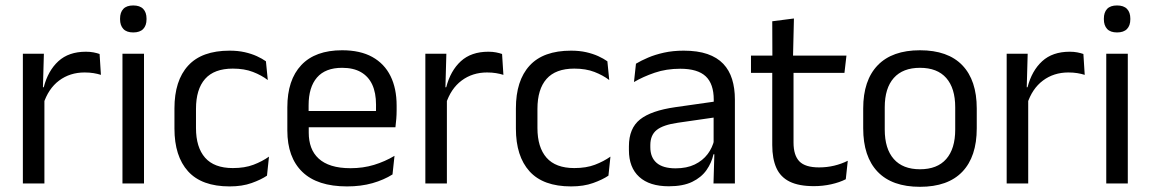

<svg xmlns="http://www.w3.org/2000/svg" viewBox="-20 -690 4329 722"><path d="M143 -298.5 124.5 -361 144.5 -362Q160.5 -424 199.5 -459.8Q238.5 -495.5 303 -495.5Q319 -495.5 331.8 -493Q344.5 -490.5 354.5 -487L359.5 -408.5Q347 -412.5 331.8 -415Q316.5 -417.5 298 -417.5Q243 -417.5 202.2 -387Q161.5 -356.5 143 -298.5ZM66 0V-488H145L141 -344L147 -338V0Z M440.5 0V-488H521.5V0ZM481 -568Q456 -568 443.8 -581.2Q431.5 -594.5 431.5 -617.5V-620Q431.5 -643.5 443.8 -656.5Q456 -669.5 481 -669.5Q506 -669.5 518.5 -656.5Q531 -643.5 531 -620V-617.5Q531 -594 518.5 -581Q506 -568 481 -568Z M843.5 11Q738.5 11 687.2 -45.8Q636 -102.5 636 -206.5V-282.5Q636 -387 687.5 -443.2Q739 -499.5 843.5 -499.5Q874.5 -499.5 900 -493.8Q925.5 -488 945.8 -478.8Q966 -469.5 980 -459.5L987 -389Q963.5 -407 931.2 -419.5Q899 -432 855.5 -432Q785.5 -432 751.2 -393.2Q717 -354.5 717 -280.5V-208.5Q717 -136 751.2 -97Q785.5 -58 855.5 -58Q900.5 -58 933.2 -70.5Q966 -83 991.5 -101L984 -29.5Q962 -14.5 926.5 -1.8Q891 11 843.5 11Z M1285 11Q1173.5 11 1117 -43.5Q1060.5 -98 1060.5 -199.5V-286.5Q1060.5 -389.5 1113 -445.2Q1165.5 -501 1266.5 -501Q1334.5 -501 1380 -475.8Q1425.5 -450.5 1448.5 -404Q1471.5 -357.5 1471.5 -293V-275Q1471.5 -259 1470.2 -243Q1469 -227 1467 -211.5H1392.5Q1393.5 -235.5 1393.8 -257Q1394 -278.5 1394 -296.5Q1394 -341 1379.8 -371.8Q1365.5 -402.5 1337.2 -418.8Q1309 -435 1266.5 -435Q1203.5 -435 1172 -398.5Q1140.5 -362 1140.5 -294V-247.5L1141 -237.5V-191Q1141 -160.5 1150 -136Q1159 -111.5 1178.2 -93.8Q1197.5 -76 1227.2 -66.8Q1257 -57.5 1298 -57.5Q1345.5 -57.5 1386.5 -70Q1427.5 -82.5 1463.5 -104L1456 -34Q1423.5 -13.5 1380.5 -1.2Q1337.5 11 1285 11ZM1103 -211.5V-272.5H1450V-211.5Z M1656.5 -298.5 1638 -361 1658 -362Q1674 -424 1713 -459.8Q1752 -495.5 1816.5 -495.5Q1832.5 -495.5 1845.2 -493Q1858 -490.5 1868 -487L1873 -408.5Q1860.5 -412.5 1845.2 -415Q1830 -417.5 1811.5 -417.5Q1756.5 -417.5 1715.8 -387Q1675 -356.5 1656.5 -298.5ZM1579.5 0V-488H1658.5L1654.5 -344L1660.5 -338V0Z M2127.5 11Q2022.5 11 1971.2 -45.8Q1920 -102.5 1920 -206.5V-282.5Q1920 -387 1971.5 -443.2Q2023 -499.5 2127.5 -499.5Q2158.5 -499.5 2184 -493.8Q2209.5 -488 2229.8 -478.8Q2250 -469.5 2264 -459.5L2271 -389Q2247.5 -407 2215.2 -419.5Q2183 -432 2139.5 -432Q2069.5 -432 2035.2 -393.2Q2001 -354.5 2001 -280.5V-208.5Q2001 -136 2035.2 -97Q2069.5 -58 2139.5 -58Q2184.5 -58 2217.2 -70.5Q2250 -83 2275.5 -101L2268 -29.5Q2246 -14.5 2210.5 -1.8Q2175 11 2127.5 11Z M2663 0 2666.5 -118.5 2663.5 -131V-286.5L2664 -315Q2664 -374.5 2633.8 -403Q2603.5 -431.5 2538 -431.5Q2485.5 -431.5 2441.8 -416.5Q2398 -401.5 2364 -381.5L2371.5 -450.5Q2390.5 -462 2416.8 -473.2Q2443 -484.5 2476.8 -492Q2510.5 -499.5 2551 -499.5Q2603.5 -499.5 2640.2 -486.8Q2677 -474 2699.8 -450Q2722.5 -426 2733 -392Q2743.5 -358 2743.5 -316V0ZM2495 10.5Q2422.5 10.5 2383.8 -24.8Q2345 -60 2345 -125.5V-140Q2345 -207.5 2386.8 -240.8Q2428.5 -274 2519.5 -287L2674 -309L2678.5 -250L2529.5 -228.5Q2473.5 -220.5 2449.5 -201.2Q2425.5 -182 2425.5 -144.5V-136.5Q2425.5 -98 2449.2 -77.5Q2473 -57 2520.5 -57Q2562.5 -57 2592.5 -71.5Q2622.5 -86 2641 -110.5Q2659.5 -135 2666 -165L2678.5 -110H2663Q2656 -78 2636.8 -50.5Q2617.5 -23 2583 -6.2Q2548.5 10.5 2495 10.5Z M3040.5 10Q2984 10 2949.5 -7Q2915 -24 2899.5 -58.5Q2884 -93 2884 -144.5V-452.5H2964V-154Q2964 -106 2986 -83.2Q3008 -60.5 3060 -60.5Q3089.5 -60.5 3116.8 -67Q3144 -73.5 3168 -85.5L3160.5 -16Q3137 -4 3105.5 3Q3074 10 3040.5 10ZM2804 -416V-481H3163L3155.5 -416ZM2884.5 -473 2884 -610 2965.5 -620.5 2962 -473Z M3439.5 12.5Q3334.5 12.5 3280.2 -44.2Q3226 -101 3226 -207.5V-282Q3226 -388 3280.5 -444.5Q3335 -501 3439.5 -501Q3544.5 -501 3598.8 -444.5Q3653 -388 3653 -282V-207.5Q3653 -101 3598.8 -44.2Q3544.5 12.5 3439.5 12.5ZM3439.5 -53.5Q3504.5 -53.5 3538.2 -92Q3572 -130.5 3572 -203V-286.5Q3572 -358.5 3538.2 -396.8Q3504.5 -435 3439.5 -435Q3375 -435 3341 -396.8Q3307 -358.5 3307 -286.5V-203Q3307 -130.5 3341 -92Q3375 -53.5 3439.5 -53.5Z M3842.5 -298.5 3824 -361 3844 -362Q3860 -424 3899 -459.8Q3938 -495.5 4002.5 -495.5Q4018.5 -495.5 4031.2 -493Q4044 -490.5 4054 -487L4059 -408.5Q4046.5 -412.5 4031.2 -415Q4016 -417.5 3997.5 -417.5Q3942.5 -417.5 3901.8 -387Q3861 -356.5 3842.5 -298.5ZM3765.5 0V-488H3844.5L3840.5 -344L3846.5 -338V0Z M4140 0V-488H4221V0ZM4180.5 -568Q4155.5 -568 4143.2 -581.2Q4131 -594.5 4131 -617.5V-620Q4131 -643.5 4143.2 -656.5Q4155.5 -669.5 4180.5 -669.5Q4205.5 -669.5 4218 -656.5Q4230.5 -643.5 4230.5 -620V-617.5Q4230.5 -594 4218 -581Q4205.5 -568 4180.5 -568Z"/></svg>

Font: Anek Latin
Style: Regular
Weight: 400
Designer: Yesha Goshar
Foundry: Ek Type
Version: Version 1.003